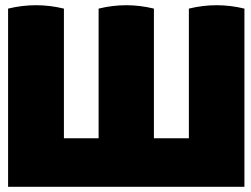

<svg xmlns="http://www.w3.org/2000/svg" viewBox="-20 -716 962 736"><path d="M704 -683Q810 -709 917 -683V0H11V-683Q118 -709 225 -683V-186H358V-683Q464 -709 570 -683V-186H704Z"/></svg>

Font: Lilita One Rus
Style: Regular
Weight: 400
Designer: Juan Montoreano
Foundry: Juan Montoreano
Version: Version 1.002